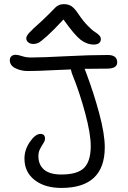

<svg xmlns="http://www.w3.org/2000/svg" viewBox="-20 -967 624 935"><path d="M143.1 -752.9Q127 -752.9 117.4 -761Q107.9 -769 107.9 -780.8Q107.9 -791 121.6 -806.6Q135.3 -822.3 187 -868.2Q205.1 -884.8 223.1 -903.3Q241.2 -921.9 248.3 -929.2Q255.4 -936.5 266.1 -941.7Q276.9 -946.8 291 -946.8Q313.5 -946.8 328.9 -936.3Q344.2 -925.8 363.8 -896Q384.8 -864.7 406.7 -842.3Q428.7 -819.8 441.7 -811.8Q454.6 -803.7 462.9 -795.2Q471.2 -786.6 471.2 -776.9Q471.2 -764.2 462.2 -757.1Q453.1 -750 438 -750Q402.8 -750 372.6 -773.4Q342.3 -796.9 289.1 -872.1Q239.3 -818.4 209 -791.3Q178.7 -764.2 167.2 -758.5Q155.8 -752.9 143.1 -752.9ZM278.8 -51.8Q198.2 -51.8 148.7 -90.3Q99.1 -128.9 99.1 -194.8Q99.1 -237.8 125.7 -276.4Q152.3 -314.9 176.8 -314.9Q199.2 -314.9 199.2 -292Q199.2 -281.7 191.2 -269.5Q183.1 -257.3 175 -241.7Q167 -226.1 167 -207Q167 -164.6 194.6 -140.9Q222.2 -117.2 278.8 -117.2Q357.9 -117.2 389.9 -149.9Q421.9 -182.6 421.9 -255.9Q421.9 -315.9 394.5 -417.2Q367.2 -518.6 333 -602.1Q329.1 -610.4 325.2 -628.9Q295.4 -627.9 250.2 -625.7Q205.1 -623.5 172.4 -622.3Q139.6 -621.1 115.2 -621.1Q83 -621.1 55.4 -634.5Q27.8 -647.9 27.8 -673.8Q27.8 -686 35.4 -693.1Q43 -700.2 56.2 -700.2Q67.9 -700.2 87.6 -693.6Q107.4 -687 129.9 -687Q184.6 -687 299.8 -693.1Q415 -699.2 504.9 -699.2Q550.8 -699.2 550.8 -663.1Q550.8 -632.8 501 -632.8Q428.2 -632.8 392.1 -631.8Q397 -619.6 400.9 -608.9Q436.5 -514.2 463.4 -414.3Q490.2 -314.5 490.2 -250Q490.2 -51.8 278.8 -51.8Z"/></svg>

Font: Shantell Sans Irregular Bouncy
Style: Regular
Weight: 300
Designer: Stephen Nixon, Anya Danilova, Shantell Martin
Foundry: Arrow Type
Version: Version 1.006;[9816181b4]